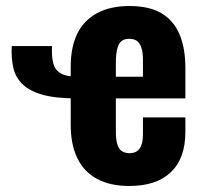

<svg xmlns="http://www.w3.org/2000/svg" viewBox="-20 -608 675 638"><path d="M410 10Q346 10 302.5 -13.5Q259 -37 237 -82.5Q215 -128 215 -192V-386Q215 -452 237 -496.5Q259 -541 303 -564.5Q347 -588 410 -588Q476 -588 516.5 -564Q557 -540 576.5 -494Q596 -448 596 -382V-281H365V-169Q365 -144 370 -128Q375 -112 385.5 -105.5Q396 -99 410 -99Q425 -99 435 -105.5Q445 -112 450 -126Q455 -140 455 -163V-218H596V-170Q596 -82 548 -36Q500 10 410 10ZM234 -281Q164 -281 120.5 -293.5Q77 -306 54 -329Q31 -352 24 -384Q17 -416 19 -455H153Q151 -420 157 -397.5Q163 -375 182.5 -364Q202 -353 236 -353H267V-281ZM365 -353H455V-410Q455 -435 449.5 -450.5Q444 -466 434.5 -472.5Q425 -479 409 -479Q394 -479 384.5 -472Q375 -465 370 -447.5Q365 -430 365 -398Z"/></svg>

Font: Oswald SemiBold
Style: Regular
Weight: 600
Designer: Vernon Adams
Foundry: Vernon Adams
Version: Version 4.103;gftools[0.9.33.dev8+g029e19f]